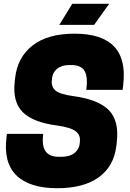

<svg xmlns="http://www.w3.org/2000/svg" viewBox="-20 -970 680 1004"><path d="M357.9 -950.2H550.8L472.2 -839.8H290ZM276.9 -314Q150.4 -330.6 97.7 -384.8Q44.9 -439 57.1 -543.9L59.1 -562Q70.8 -669.4 149.7 -731.7Q228.5 -793.9 370.1 -793.9Q657.2 -793.9 624 -523.9L621.1 -500H431.2Q440.4 -567.4 422.4 -598.6Q404.3 -629.9 353 -629.9H342.8Q302.7 -629.9 278.8 -610.4Q254.9 -590.8 252 -560.1L251 -549.8Q247.6 -515.1 271 -495.8Q294.4 -476.6 367.2 -466.8Q495.1 -449.2 549.3 -393.8Q603.5 -338.4 590.8 -229L588.9 -210.9Q576.7 -101.1 497.1 -43.5Q417.5 14.2 278.8 14.2Q134.3 14.2 65.7 -53Q-2.9 -120.1 14.2 -253.9L16.1 -270H206.1Q197.8 -207 218.5 -178.5Q239.3 -149.9 289.1 -149.9H298.8Q344.7 -149.9 369.4 -169.7Q394 -189.5 397 -220.2L397.9 -230Q399.4 -245.6 395.3 -257.8Q391.1 -270 378.7 -281.2Q366.2 -292.5 340.8 -300.5Q315.4 -308.6 276.9 -314Z"/></svg>

Font: Cooper Hewitt
Style: Heavy Italic
Weight: 714
Designer: Village Type and Design LLC
Foundry: Cooper Hewitt Smithsonian Design Museum
Version: 1.000